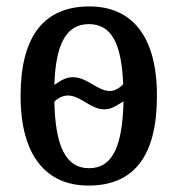

<svg xmlns="http://www.w3.org/2000/svg" viewBox="-20 -567 553 597"><path d="M255 10C396 10 468 -81 468 -269C468 -456 389 -547 258 -547C118 -547 44 -456 44 -269C44 -81 125 10 255 10ZM322 -284C283 -284 251 -327 207 -327C187 -327 172 -319 149 -303C153 -428 185 -492 256 -492C329 -492 358 -428 363 -305C349 -291 335 -284 322 -284ZM257 -44C183 -44 152 -115 149 -251C163 -264 177 -270 191 -270C231 -270 261 -227 305 -227C325 -227 340 -237 364 -252C361 -116 332 -44 257 -44Z"/></svg>

Font: Noto Serif Condensed Medium
Style: Regular
Weight: 500
Width: 3
Designer: Monotype Design Team
Foundry: Monotype Imaging Inc.
Version: Version 2.015